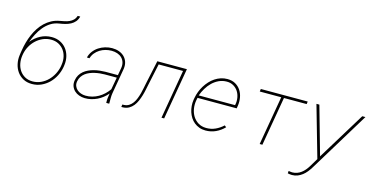

<svg xmlns="http://www.w3.org/2000/svg" viewBox="-90 -1222 3701 1898"><g transform="rotate(15 1760.5 -272.5)"><path d="M317.9 -489.3Q367.2 -489.3 405.5 -470.2Q443.8 -451.2 468.8 -418.9Q493.7 -386.7 504.4 -344.2Q515.1 -301.8 508.8 -254.9L505.9 -234.4Q497.6 -186 475.3 -141.8Q453.1 -97.7 418.9 -64Q384.8 -30.3 340.8 -10.3Q296.9 9.8 245.6 9.8Q194.8 9.8 156.5 -10.7Q118.2 -31.2 93.8 -65.4Q69.3 -99.6 59.6 -143.6Q49.8 -187.5 56.2 -234.4L59.1 -254.9L59.6 -259.3L64.5 -289.1Q70.8 -329.1 82.3 -370.4Q93.8 -411.6 110.6 -450.7Q127.4 -489.7 150.4 -524.9Q173.3 -560.1 203.1 -588.4Q232.9 -616.7 269.5 -636.5Q306.2 -656.2 350.6 -664.1Q374.5 -668.5 399.4 -673.6Q424.3 -678.7 446 -688.5Q467.8 -698.2 484.6 -714.6Q501.5 -731 509.8 -757.8H536.1Q527.8 -725.6 509.8 -704.3Q491.7 -683.1 467 -669.9Q442.4 -656.7 413.3 -649.4Q384.3 -642.1 355 -637.7Q305.2 -630.4 267.1 -606Q229 -581.5 200 -546.6Q170.9 -511.7 149.4 -469.7Q127.9 -427.7 111.8 -384.8Q149.9 -432.6 202.9 -460.9Q255.9 -489.3 317.9 -489.3ZM318.4 -462.9Q274.4 -462.9 235.6 -446Q196.8 -429.2 166 -400.6Q135.3 -372.1 114.3 -334.2Q93.3 -296.4 85.4 -254.9L82 -234.4Q76.2 -193.4 84 -154.3Q91.8 -115.2 112.5 -84.7Q133.3 -54.2 166.7 -35.4Q200.2 -16.6 245.1 -16.6Q290.5 -16.6 329.8 -34.7Q369.1 -52.7 399.7 -83Q430.2 -113.3 450.7 -152.6Q471.2 -191.9 479 -234.4L481.9 -254.9Q487.8 -295.4 479.2 -333Q470.7 -370.6 449.2 -399.4Q427.7 -428.2 394.5 -445.6Q361.3 -462.9 318.4 -462.9Z M1004.9 0Q1003.9 -25.4 1006.3 -49.6Q1008.8 -73.7 1013.7 -98.6Q992.7 -73.2 967 -53Q941.4 -32.7 912.4 -18.8Q883.3 -4.9 851.6 2.7Q819.8 10.3 786.6 9.8Q755.9 9.3 728 -0.7Q700.2 -10.7 680.4 -29.3Q660.6 -47.9 650.6 -74.2Q640.6 -100.6 646 -133.8Q650.9 -165.5 665.3 -189.7Q679.7 -213.9 700.9 -231.7Q722.2 -249.5 748.3 -261.5Q774.4 -273.4 802.7 -280.8Q831.1 -288.1 860.4 -291.3Q889.6 -294.4 917 -294.9H1045.4L1059.1 -372.1Q1064 -405.8 1055.4 -431.6Q1046.9 -457.5 1028.3 -475.3Q1009.8 -493.2 982.7 -502.4Q955.6 -511.7 923.8 -511.7Q892.1 -511.7 861.6 -503.4Q831.1 -495.1 804.9 -478.8Q778.8 -462.4 759.3 -438.5Q739.7 -414.6 730.5 -383.3L704.1 -384.3Q713.4 -420.9 735.1 -449.5Q756.8 -478 786.6 -497.6Q816.4 -517.1 851.6 -527.6Q886.7 -538.1 923.3 -538.1Q960.4 -538.1 992.4 -526.9Q1024.4 -515.6 1046.9 -493.9Q1069.3 -472.2 1079.8 -441.2Q1090.3 -410.2 1085 -371.1L1039.1 -106.4Q1035.2 -80.6 1035.4 -55.4Q1035.6 -30.3 1035.6 -4.4L1035.2 0ZM786.1 -16.1Q821.8 -15.1 855.2 -24.2Q888.7 -33.2 918.2 -50Q947.8 -66.9 973.1 -90.6Q998.5 -114.3 1018.6 -143.1L1041 -268.1H918.5Q895 -268.1 869.1 -265.4Q843.3 -262.7 817.4 -256.8Q791.5 -251 767.6 -241.2Q743.7 -231.4 723.9 -216.3Q704.1 -201.2 690.4 -180.4Q676.8 -159.7 671.9 -131.8Q667 -105 675.3 -83.7Q683.6 -62.5 700 -47.6Q716.3 -32.7 739 -24.7Q761.7 -16.6 786.1 -16.1Z M1689 -528.3 1597.7 0H1570.3L1656.7 -501.5H1407.2L1361.8 -288.1Q1356 -261.7 1349.9 -230.7Q1343.8 -199.7 1334.5 -168.2Q1325.2 -136.7 1312.3 -106.9Q1299.3 -77.1 1280.8 -54Q1262.2 -30.8 1236.6 -16.1Q1210.9 -1.5 1176.3 0H1159.2L1163.1 -25.9H1179.2Q1208.5 -27.3 1230.2 -41.3Q1252 -55.2 1267.6 -76.9Q1283.2 -98.6 1293.9 -126.2Q1304.7 -153.8 1312.3 -182.4Q1319.8 -210.9 1325 -238.5Q1330.1 -266.1 1335 -288.1L1386.2 -528.3Z M2022.5 9.8Q1987.3 9.8 1958 -1Q1928.7 -11.7 1905.8 -30.3Q1882.8 -48.8 1866.7 -74Q1850.6 -99.1 1841.1 -128.2Q1831.5 -157.2 1828.9 -189.2Q1826.2 -221.2 1831.1 -252.9L1835 -274.4Q1840.8 -306.6 1853 -338.6Q1865.2 -370.6 1883.3 -399.9Q1901.4 -429.2 1924.6 -454.6Q1947.8 -480 1975.6 -498.5Q2003.4 -517.1 2035.2 -527.6Q2066.9 -538.1 2102.5 -538.1Q2149.4 -538.1 2183.6 -518.8Q2217.8 -499.5 2239 -467.8Q2260.3 -436 2267.8 -395.5Q2275.4 -355 2269.5 -312.5L2264.6 -281.7H1863.8L1862.3 -274.4L1857.9 -252.9Q1850.6 -210.9 1857.4 -168.7Q1864.3 -126.5 1885.3 -92.8Q1906.2 -59.1 1940.7 -37.8Q1975.1 -16.6 2022 -16.1Q2072.3 -15.6 2115.2 -35.2Q2158.2 -54.7 2194.3 -88.4L2212.4 -74.2Q2174.3 -34.7 2126.2 -12.5Q2078.1 9.8 2022.5 9.8ZM2103 -511.7Q2059.1 -511.7 2022 -494.1Q1984.9 -476.6 1955.3 -448Q1925.8 -419.4 1904.1 -382.8Q1882.3 -346.2 1868.7 -308.1H2240.7L2242.2 -314.5Q2249.5 -350.1 2243.4 -385.5Q2237.3 -420.9 2219.5 -448.7Q2201.7 -476.6 2172.1 -494.1Q2142.6 -511.7 2103 -511.7Z M2921.9 -501.5H2689.5L2603 0H2575.2L2661.6 -501.5H2441.9L2445.3 -528.3H2925.3Z M3183.6 -36.1 3192.4 -51.3 3483.9 -527.8H3516.1L3141.1 87.9Q3126 112.8 3107.7 135.5Q3089.4 158.2 3067.4 175.3Q3045.4 192.4 3019.3 202.9Q2993.2 213.4 2961.9 213.4Q2950.7 213.4 2940.2 211.9Q2929.7 210.4 2918.5 208L2920.9 183.1Q2930.2 184.6 2939.5 186Q2948.7 187.5 2958.5 187.5Q2984.4 187.5 3007.1 179.2Q3029.8 170.9 3048.8 156.5Q3067.9 142.1 3084 123Q3100.1 104 3112.8 83L3164.6 -3.4L3014.6 -528.8H3044.4Z"/></g></svg>

Font: Roboto Mono Thin
Style: Italic
Weight: 250
Designer: Google
Version: Version 2.000985; 2015; ttfautohint (v1.3)